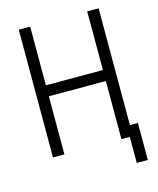

<svg xmlns="http://www.w3.org/2000/svg" viewBox="-123 -779 831 1007"><g transform="rotate(-15 293.0 -275.5)"><path d="M76.2 0V-693.4H138.2V-375H447.8V-693.4H509.8V-59.6H553.2V141.6H493.2V0H447.8V-315.4H138.2V0Z"/></g></svg>

Font: Caskaydia Cove Light
Style: Regular
Weight: 300
Monospace: yes
Designer: Aaron Bell
Foundry: Saja Typeworks
Version: Version 4.300; ttfautohint (v1.8.3)